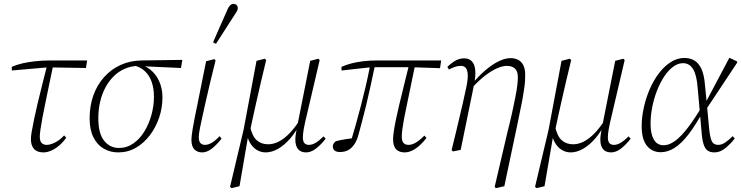

<svg xmlns="http://www.w3.org/2000/svg" viewBox="-20 -776 3840 994"><path d="M41 -411V-430Q66 -441 96 -448Q126 -455 162.5 -459Q199 -463 240 -463H431L425 -424L241 -427H224ZM205 13Q172 13 156 -5Q140 -23 140 -56Q140 -70 144.5 -96.5Q149 -123 156.5 -159Q164 -195 174.5 -239.5Q185 -284 198 -335.5Q211 -387 225 -442L257 -446Q245 -389 234.5 -338Q224 -287 215 -243.5Q206 -200 199.5 -165.5Q193 -131 189.5 -106Q186 -81 186 -69Q186 -46 195.5 -36Q205 -26 222 -26Q240 -26 264.5 -38Q289 -50 312 -75L323 -63Q305 -38 284.5 -21Q264 -4 243.5 4.5Q223 13 205 13Z M592 13Q551 13 517 -6.5Q483 -26 463.5 -65.5Q444 -105 444 -163Q444 -228 463.5 -282.5Q483 -337 519.5 -377.5Q556 -418 605 -440Q654 -462 712 -463L924 -466L917 -424L719 -433L696 -435Q658 -434 626 -420Q594 -406 569 -381.5Q544 -357 526 -323.5Q508 -290 498.5 -249.5Q489 -209 489 -164Q489 -85 519 -47.5Q549 -10 596 -10Q637 -10 670.5 -33.5Q704 -57 727.5 -95.5Q751 -134 764 -181Q777 -228 777 -274Q777 -320 764.5 -354Q752 -388 728.5 -409Q705 -430 673 -437L687 -445Q727 -440 757 -416.5Q787 -393 804 -355.5Q821 -318 821 -272Q821 -218 804 -167.5Q787 -117 756 -76Q725 -35 683.5 -11Q642 13 592 13Z M1027 13Q1001 13 986 -3Q971 -19 971 -52Q971 -61 972.5 -74.5Q974 -88 977.5 -109Q981 -130 987 -161Q993 -192 1002 -235L1047 -459L1090 -470L1096 -463L1068 -349Q1053 -286 1043 -241Q1033 -196 1026.5 -166Q1020 -136 1016 -117Q1012 -98 1010.5 -86Q1009 -74 1009 -67Q1009 -44 1018 -35Q1027 -26 1041 -26Q1057 -26 1075 -36Q1093 -46 1117 -71L1127 -58Q1098 -22 1074 -4.5Q1050 13 1027 13ZM1083 -557Q1101 -598 1118.5 -638Q1136 -678 1154 -718Q1159 -731 1164 -739Q1169 -747 1175 -751.5Q1181 -756 1188 -756Q1198 -756 1204.5 -750Q1211 -744 1211 -734Q1211 -726 1206 -717Q1201 -708 1188 -689Q1166 -654 1143 -619Q1120 -584 1098 -549Z M1178 198 1171 191 1241 -104 1308 -461 1351 -472 1358 -465Q1344 -408 1332.5 -358.5Q1321 -309 1311 -265Q1301 -221 1292 -180.5Q1283 -140 1275 -101L1268 -91L1220 188ZM1356 13Q1329 13 1307.5 -1Q1286 -15 1272.5 -40Q1259 -65 1255 -98L1274 -125Q1285 -71 1309 -50Q1333 -29 1368 -29Q1396 -29 1424 -43.5Q1452 -58 1479.5 -86.5Q1507 -115 1533 -156L1542 -144H1537Q1513 -94 1482.5 -59Q1452 -24 1419.5 -5.5Q1387 13 1356 13ZM1565 13Q1537 13 1523 -4Q1509 -21 1509 -53Q1509 -66 1511.5 -83Q1514 -100 1518 -120L1520 -129L1586 -461L1628 -472L1635 -465L1569 -183Q1563 -159 1559 -140.5Q1555 -122 1552.5 -108Q1550 -94 1549 -83.5Q1548 -73 1548 -66Q1548 -43 1556.5 -34.5Q1565 -26 1579 -26Q1597 -26 1615.5 -37.5Q1634 -49 1655 -70L1666 -58Q1641 -26 1615.5 -6.5Q1590 13 1565 13Z M1740 11Q1722 11 1712.5 3.5Q1703 -4 1703 -18Q1703 -27 1708 -34Q1713 -41 1719 -45Q1742 -51 1767 -55Q1792 -59 1817 -62L1812 -47L1795 -38Q1809 -85 1822 -131Q1835 -177 1847.5 -225Q1860 -273 1872.5 -326Q1885 -379 1897 -441H1922Q1908 -375 1896.5 -322Q1885 -269 1874.5 -226.5Q1864 -184 1854.5 -148Q1845 -112 1836 -79Q1828 -49 1814.5 -29Q1801 -9 1783 1Q1765 11 1740 11ZM1748 -411V-430Q1773 -441 1800.5 -448Q1828 -455 1860.5 -459Q1893 -463 1931 -463H2264L2258 -423L2111 -428H1902ZM2074 13Q2047 13 2031 -3Q2015 -19 2015 -55Q2015 -69 2018.5 -94Q2022 -119 2029 -153.5Q2036 -188 2046.5 -232Q2057 -276 2070 -328.5Q2083 -381 2098 -442L2130 -444Q2117 -382 2106.5 -330Q2096 -278 2087 -236Q2078 -194 2072 -162Q2066 -130 2063 -107Q2060 -84 2060 -70Q2060 -46 2069 -36Q2078 -26 2095 -26Q2115 -26 2136.5 -40Q2158 -54 2177 -74L2188 -62Q2172 -41 2153.5 -24Q2135 -7 2115 3Q2095 13 2074 13Z M2318 1Q2329 -43 2339 -85Q2349 -127 2358.5 -167Q2368 -207 2377 -246Q2386 -285 2394 -324Q2403 -367 2401.5 -391Q2400 -415 2391 -425Q2382 -435 2366 -435Q2351 -435 2336 -430Q2321 -425 2304 -416L2296 -430Q2322 -454 2341.5 -464Q2361 -474 2383 -474Q2409 -474 2423.5 -458Q2438 -442 2440.5 -411.5Q2443 -381 2434 -337L2365 0L2325 8ZM2541 191 2606 -87Q2622 -150 2632 -196Q2642 -242 2648.5 -275.5Q2655 -309 2658 -333.5Q2661 -358 2661 -377Q2661 -407 2646 -421Q2631 -435 2604 -435Q2583 -435 2554.5 -423Q2526 -411 2492 -385Q2458 -359 2419 -316L2413 -337H2420Q2457 -382 2493 -412.5Q2529 -443 2562 -459Q2595 -475 2623 -475Q2646 -475 2663 -466Q2680 -457 2689.5 -438Q2699 -419 2699 -388Q2699 -372 2698 -355.5Q2697 -339 2694 -319.5Q2691 -300 2687 -275Q2683 -250 2676 -218Q2669 -186 2661 -144L2591 188L2547 198Z M2757 198 2750 191 2820 -104 2887 -461 2930 -472 2937 -465Q2923 -408 2911.5 -358.5Q2900 -309 2890 -265Q2880 -221 2871 -180.5Q2862 -140 2854 -101L2847 -91L2799 188ZM2935 13Q2908 13 2886.5 -1Q2865 -15 2851.5 -40Q2838 -65 2834 -98L2853 -125Q2864 -71 2888 -50Q2912 -29 2947 -29Q2975 -29 3003 -43.5Q3031 -58 3058.5 -86.5Q3086 -115 3112 -156L3121 -144H3116Q3092 -94 3061.5 -59Q3031 -24 2998.5 -5.5Q2966 13 2935 13ZM3144 13Q3116 13 3102 -4Q3088 -21 3088 -53Q3088 -66 3090.5 -83Q3093 -100 3097 -120L3099 -129L3165 -461L3207 -472L3214 -465L3148 -183Q3142 -159 3138 -140.5Q3134 -122 3131.5 -108Q3129 -94 3128 -83.5Q3127 -73 3127 -66Q3127 -43 3135.5 -34.5Q3144 -26 3158 -26Q3176 -26 3194.5 -37.5Q3213 -49 3234 -70L3245 -58Q3220 -26 3194.5 -6.5Q3169 13 3144 13Z M3401 12Q3356 12 3329 -21.5Q3302 -55 3302 -122Q3302 -169 3313 -219Q3324 -269 3344 -315Q3364 -361 3391.5 -397Q3419 -433 3452.5 -454.5Q3486 -476 3523 -476Q3552 -476 3574.5 -463Q3597 -450 3611.5 -419Q3626 -388 3630 -332L3639 -242L3640 -230L3651 -113Q3656 -62 3665.5 -44Q3675 -26 3698 -26Q3717 -26 3735.5 -39Q3754 -52 3773 -71L3784 -59Q3761 -30 3734.5 -8.5Q3708 13 3679 13Q3657 13 3643.5 3.5Q3630 -6 3622.5 -29.5Q3615 -53 3612 -94L3592 -320Q3587 -388 3568 -418.5Q3549 -449 3516 -449Q3490 -449 3465 -430.5Q3440 -412 3419 -380.5Q3398 -349 3382 -308.5Q3366 -268 3357 -223Q3348 -178 3348 -134Q3348 -83 3365 -53.5Q3382 -24 3416 -24Q3444 -24 3475 -46.5Q3506 -69 3541.5 -115.5Q3577 -162 3618 -231L3627 -205H3623Q3582 -129 3545 -81Q3508 -33 3472.5 -10.5Q3437 12 3401 12ZM3634 -207 3630 -239 3756 -477 3796 -458V-451Z"/></svg>

Font: Source Serif 4 36pt Light
Style: Italic
Weight: 300
Italic angle: -12°
Designer: Frank Grießhammer
Foundry: Adobe Systems Incorporated
Version: Version 4.004;hotconv 1.0.116;makeotfexe 2.5.65601